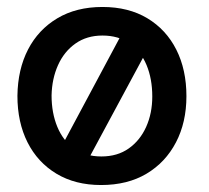

<svg xmlns="http://www.w3.org/2000/svg" viewBox="-20 -518 599 551"><path d="M270 13Q196 13 142 -19.5Q88 -52 59 -109.5Q30 -167 30 -243Q31 -319 60.5 -376Q90 -433 144.5 -465.5Q199 -498 274 -498Q349 -498 403 -465.5Q457 -433 486 -375.5Q515 -318 515 -242Q515 -167 485 -109.5Q455 -52 400.5 -19.5Q346 13 270 13ZM271 -69Q317 -69 349.5 -92Q382 -115 399.5 -154Q417 -193 417 -241Q417 -292 400.5 -331.5Q384 -371 352 -393.5Q320 -416 274 -416Q229 -416 196.5 -393Q164 -370 146.5 -331Q129 -292 128 -244Q128 -194 144.5 -154Q161 -114 193 -91.5Q225 -69 271 -69ZM219 -34 144 -74 343 -446 415 -398Z"/></svg>

Font: Catamaran Medium
Style: Regular
Weight: 500
Designer: Pria Ravichandran
Version: Version 2.000